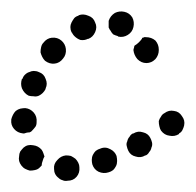

<svg xmlns="http://www.w3.org/2000/svg" viewBox="-27 -296 348 341"><path d="M109 18Q115 11 114 1Q114 -3 112 -7Q110 -11 107 -14Q103 -17 99 -19Q95 -20 90 -20Q81 -19 75 -12Q68 -5 69 4Q69 9 71 13Q73 17 77 20Q80 23 84 24Q88 26 93 25Q103 25 109 18ZM174 6Q177 3 179 -1Q181 -5 181 -10Q181 -14 180 -19Q177 -27 169 -31Q160 -36 151 -32Q147 -31 143 -28Q140 -25 138 -21Q136 -17 136 -12Q136 -8 137 -4Q140 5 148 9Q157 13 166 10Q170 9 174 6ZM35 6Q31 7 26 7Q22 6 18 4Q14 2 11 -2Q8 -6 7 -10Q6 -14 7 -19Q7 -23 9 -27Q12 -31 15 -34Q22 -40 32 -38Q41 -37 47 -30Q49 -27 50 -24Q51 -21 52 -18Q50 -15 49 -11Q47 -6 47 -2Q46 -1 45 0Q44 1 43 2Q40 5 35 6ZM238 -26Q241 -29 242 -34Q244 -38 243 -43Q242 -47 240 -51Q236 -59 227 -61Q218 -64 210 -59H209Q205 -57 203 -53Q200 -50 199 -45Q197 -41 198 -37Q199 -32 201 -28Q205 -20 214 -18Q223 -15 231 -20H232Q236 -22 238 -26ZM297 -65Q299 -69 300 -73Q301 -78 300 -82Q299 -86 296 -90Q291 -98 282 -99Q273 -101 265 -95Q261 -93 259 -89Q256 -85 255 -81Q255 -76 256 -72Q257 -67 259 -64Q265 -56 274 -55Q283 -53 291 -58V-59Q295 -61 297 -65ZM-2 -67Q-8 -74 -7 -83V-84Q-6 -88 -4 -92Q-2 -96 1 -99Q5 -102 9 -103Q14 -104 18 -104Q27 -103 33 -96Q39 -89 38 -79Q38 -74 36 -71Q33 -67 30 -64Q29 -63 28 -62Q27 -62 26 -61Q21 -61 16 -59Q15 -59 14 -59Q14 -59 14 -59Q14 -59 14 -59Q4 -60 -2 -67ZM12 -139Q16 -130 24 -126Q28 -125 33 -125Q37 -124 42 -126Q46 -128 49 -131Q52 -134 54 -138V-139Q58 -147 54 -156Q51 -165 42 -168Q38 -170 33 -170Q29 -170 25 -168Q21 -167 17 -163Q14 -160 13 -156H12Q9 -147 12 -139ZM46 -212Q45 -208 45 -203Q46 -199 48 -195Q50 -191 53 -188Q61 -182 70 -183Q79 -184 85 -192Q91 -199 90 -209Q89 -218 82 -224Q75 -230 65 -229Q56 -228 50 -220Q47 -217 46 -212ZM249 -224Q242 -230 232 -230Q231 -230 229 -230Q228 -229 226 -229Q225 -228 225 -227Q219 -219 212 -215Q211 -213 211 -211Q210 -209 210 -207Q211 -198 217 -191Q224 -184 233 -184Q242 -184 249 -191Q255 -198 255 -207Q255 -207 255 -208Q255 -217 249 -224ZM98 -248Q98 -252 100 -256Q102 -260 105 -264Q108 -267 112 -268L113 -269Q121 -272 130 -268Q139 -265 142 -256Q146 -248 142 -239Q138 -230 130 -227H129Q123 -224 116 -225Q110 -227 105 -232Q103 -234 102 -236Q101 -237 101 -238Q100 -238 100 -239Q98 -243 98 -248ZM177 -273Q185 -277 194 -275Q203 -273 208 -265Q212 -257 210 -248Q208 -239 200 -234Q192 -229 183 -231L182 -232Q178 -233 174 -235Q171 -238 169 -242Q168 -243 167 -245Q167 -246 166 -247Q166 -248 166 -248Q166 -252 166 -256Q166 -257 166 -257Q166 -258 166 -259Q169 -268 177 -273Z"/></svg>

Font: FRB American Cursive Dotted Extrabold
Style: Bold Italic
Weight: 800
Italic angle: -25°
Version: Version 2.0;Modular Font Editor K font №1